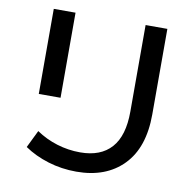

<svg xmlns="http://www.w3.org/2000/svg" viewBox="-79 -780 878 869"><g transform="rotate(10 360.0 -346.0)"><path d="M197 -11C238.3 1.7 281.7 8 327 8C417.7 8 489.3 -19 542 -73C594.7 -127 621 -205 621 -307V-700H521V-302C521 -228 504.7 -172.7 472 -136C439.3 -99.3 391.7 -81 329 -81C292.3 -81 256.7 -86.3 222 -97C187.3 -107.7 155.3 -123 126 -143L87 -63C119 -41 155.7 -23.7 197 -11ZM99 -700V-309H199V-700Z"/></g></svg>

Font: Rookery
Style: Regular
Weight: 400
Designer: Ryan Kimball / Julieta Ulanovsky
Foundry: Motorola Mobility LLC.
Version: Version 1.0